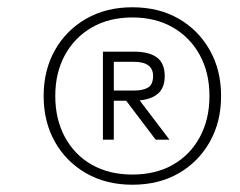

<svg xmlns="http://www.w3.org/2000/svg" viewBox="-20 -698 660 528"><path d="M344 -190Q272 -190 217 -221.5Q162 -253 131 -308Q100 -363 100 -434Q100 -505 131 -560Q162 -615 217 -646.5Q272 -678 344 -678Q417 -678 471.5 -646.5Q526 -615 557 -560Q588 -505 588 -434Q588 -363 557 -308Q526 -253 471.5 -221.5Q417 -190 344 -190ZM344 -218Q408 -218 455.5 -245Q503 -272 529.5 -321Q556 -370 556 -434Q556 -498 529.5 -546.5Q503 -595 455.5 -622.5Q408 -650 344 -650Q280 -650 232.5 -622.5Q185 -595 158.5 -546.5Q132 -498 132 -434Q132 -370 158.5 -321Q185 -272 232.5 -245Q280 -218 344 -218ZM263 -314V-556H348Q390 -556 411.5 -540Q433 -524 433 -489Q433 -457 415 -441Q397 -425 364 -422L446 -314H408L327 -421H293V-314ZM293 -449H348Q374 -449 387.5 -457.5Q401 -466 401 -489Q401 -528 348 -528H293Z"/></svg>

Font: Gantari Thin
Style: Italic
Weight: 100
Italic angle: -10°
Designer: Anugrah Pasau
Foundry: Lafontype
Version: Version 1.000; ttfautohint (v1.8.4.7-5d5b)